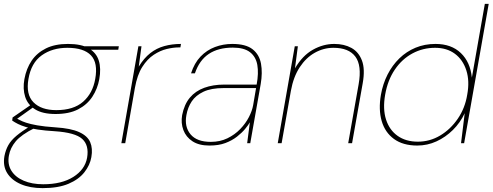

<svg xmlns="http://www.w3.org/2000/svg" viewBox="-51 -740 2545 992"><path d="M169 232Q104 232 56.5 211.5Q9 191 -14 154Q-37 117 -28 66Q-22 35 -8 10Q6 -15 34 -38.5Q62 -62 107 -89L127 -78Q59 -44 30.5 -10Q2 24 -5 64Q-13 108 7.5 141.5Q28 175 71 193.5Q114 212 172 212Q268 212 328 174Q388 136 399 75Q410 11 374 -22Q338 -55 232 -62Q181 -65 145 -70.5Q109 -76 84 -83.5Q59 -91 42 -99.5Q25 -108 12 -117L14 -133L111 -200L131 -193L27 -119L23 -133Q36 -128 49.5 -120.5Q63 -113 84 -106Q105 -99 141 -92.5Q177 -86 236 -82Q315 -77 358 -57.5Q401 -38 415 -5.5Q429 27 421 72Q414 113 385 150Q356 187 303 209.5Q250 232 169 232ZM236 -151Q169 -151 130.5 -175Q92 -199 79 -240Q66 -281 75 -331Q85 -386 112.5 -426.5Q140 -467 186.5 -490Q233 -513 300 -513Q370 -513 408.5 -490Q447 -467 459.5 -426.5Q472 -386 462 -331Q453 -281 426 -240Q399 -199 352.5 -175Q306 -151 236 -151ZM240 -171Q329 -171 378.5 -214.5Q428 -258 441 -332Q456 -415 419 -454Q382 -493 297 -493Q219 -493 164.5 -454Q110 -415 96 -332Q82 -252 122 -211.5Q162 -171 240 -171ZM389 -483 383 -501H563L560 -483Z M576 0 664 -501H680L666 -396Q693 -440 725.5 -465.5Q758 -491 798 -502Q838 -513 884 -513L881 -495H872Q845 -495 811 -487Q777 -479 743.5 -457Q710 -435 684 -394Q658 -353 646 -286L596 0Z M1031 12Q977 12 943.5 -10Q910 -32 896.5 -68Q883 -104 890 -145Q901 -201 930 -235.5Q959 -270 1004.5 -286.5Q1050 -303 1107 -303H1275Q1286 -362 1278.5 -404.5Q1271 -447 1240.5 -470.5Q1210 -494 1152 -494Q1077 -494 1028 -461.5Q979 -429 956 -361H936Q953 -414 985 -447.5Q1017 -481 1059.5 -497Q1102 -513 1149 -513Q1219 -513 1254 -485.5Q1289 -458 1297.5 -411Q1306 -364 1296 -306L1242 0H1226L1240 -108Q1232 -94 1215.5 -74Q1199 -54 1173.5 -34Q1148 -14 1113.5 -1Q1079 12 1031 12ZM1038 -7Q1086 -7 1124 -25.5Q1162 -44 1190 -73Q1218 -102 1235 -135Q1252 -168 1257 -197L1272 -285H1105Q1040 -285 1000 -266Q960 -247 939.5 -216Q919 -185 912 -145Q901 -85 933.5 -46Q966 -7 1038 -7Z M1384 0 1472 -501H1488L1473 -387Q1512 -453 1565.5 -483Q1619 -513 1676 -513Q1727 -513 1764.5 -492.5Q1802 -472 1819 -427.5Q1836 -383 1823 -310L1768 0H1748L1802 -305Q1819 -402 1785 -447.5Q1751 -493 1672 -493Q1621 -493 1575.5 -467.5Q1530 -442 1497.5 -392.5Q1465 -343 1452 -271L1404 0Z M2105 12Q2031 12 1984.5 -22Q1938 -56 1921 -115Q1904 -174 1917 -250Q1927 -307 1951.5 -355Q1976 -403 2012.5 -438.5Q2049 -474 2096 -493.5Q2143 -513 2199 -513Q2281 -513 2330 -466Q2379 -419 2387 -339L2454 -720H2474L2347 0H2331L2350 -155Q2327 -106 2289 -68.5Q2251 -31 2204 -9.5Q2157 12 2105 12ZM2108 -8Q2170 -8 2223.5 -40Q2277 -72 2314.5 -127Q2352 -182 2363 -251Q2376 -321 2358.5 -376Q2341 -431 2299.5 -462Q2258 -493 2197 -493Q2134 -493 2080 -464Q2026 -435 1989 -380.5Q1952 -326 1939 -251Q1926 -177 1943.5 -122.5Q1961 -68 2003.5 -38Q2046 -8 2108 -8Z"/></svg>

Font: DM Sans 17pt Thin
Style: Italic
Weight: 250
Italic angle: -10°
Version: Version 4.004;gftools[0.9.30]